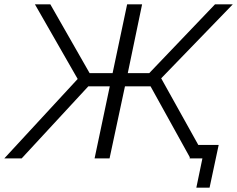

<svg xmlns="http://www.w3.org/2000/svg" viewBox="-57 -730 1093 885"><path d="M686 -369 857 -62H951L909 135H848L876 0H817L818 -5L637 -332H519L448 0H379L449 -332H350L43 0H-37L301 -366L104 -710H175L356 -393H462L529 -710H598L532 -393H631L934 -710H1016Z"/></svg>

Font: Raleway-v4020
Style: Italic
Weight: 400
Italic angle: -12°
Designer: Matt McInerney, Pablo Impallari, Rodrigo Fuenzalida
Foundry: Matt McInerney, Pablo Impallari, Rodrigo Fuenzalida
Version: Version 4.020;PS 004.020;hotconv 1.0.88;makeotf.lib2.5.64775